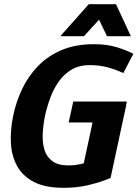

<svg xmlns="http://www.w3.org/2000/svg" viewBox="-20 -887 657 917"><path d="M330 -402H586L582 -385H583L508 -37Q508 -37 478.5 -25.5Q449 -14 398 -2Q347 10 283 10Q196 10 142 -18Q88 -46 61.5 -94.5Q35 -143 32 -205Q29 -267 43 -334Q57 -402 86.5 -463.5Q116 -525 163 -573Q210 -621 276 -648.5Q342 -676 429 -676Q491 -676 537.5 -661.5Q584 -647 617 -630L569 -538Q530 -556 492 -566Q454 -576 407 -576Q359 -576 323.5 -555.5Q288 -535 262.5 -500Q237 -465 221 -422Q205 -379 195 -334Q186 -289 184 -247Q182 -205 192.5 -171Q203 -137 230.5 -117Q258 -97 306 -97Q325 -97 343.5 -99.5Q362 -102 380 -107L422 -302H308ZM268 -714 404 -867H534L605 -714H491L453 -793L381 -714Z"/></svg>

Font: Epunda Sans
Style: Bold Italic
Weight: 700
Italic angle: -12.0243°
Designer: Simon Atzbach
Foundry: typofactur
Version: Version 2.204; ttfautohint (v1.8.4.7-5d5b)